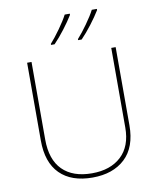

<svg xmlns="http://www.w3.org/2000/svg" viewBox="-101 -1030 915 1117"><g transform="rotate(-10 356.0 -471.0)"><path d="M618 -252Q618 -123 547 -56.5Q476 10 355 10Q230 10 162.5 -57.5Q95 -125 95 -254V-714H121V-256Q121 -137 182 -76Q243 -15 356 -15Q465 -15 528.5 -74Q592 -133 592 -244V-714H618ZM389 -945Q367 -909 334.5 -866.5Q302 -824 271 -792H250V-798Q277 -828 309.5 -873.5Q342 -919 359 -952H389ZM549 -945Q527 -909 494.5 -866.5Q462 -824 431 -792H410V-798Q437 -828 469.5 -873.5Q502 -919 519 -952H549Z"/></g></svg>

Font: Noto Sans UI Thin
Style: Regular
Weight: 250
Designer: Monotype Design Team
Foundry: Monotype Imaging Inc.
Version: Version 1.001